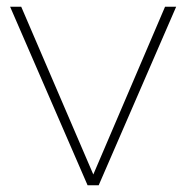

<svg xmlns="http://www.w3.org/2000/svg" viewBox="-20 -550 553 570"><path d="M240 0 10 -530H43L257 -32L470 -530H503L273 0Z"/></svg>

Font: Roundo Variable
Style: Regular
Weight: 200
Designer: Shiva Nallaperumal
Foundry: Indian Type Foundry
Version: Version 2.000